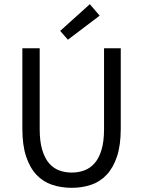

<svg xmlns="http://www.w3.org/2000/svg" viewBox="-20 -887 685 919"><path d="M323 12Q273 12 229.5 -2.5Q186 -17 154.5 -50.5Q123 -84 105 -138Q87 -192 87 -271V-656H170V-269Q170 -210 182 -170Q194 -130 214.5 -106Q235 -82 263 -71.5Q291 -61 323 -61Q356 -61 384 -71.5Q412 -82 433 -106Q454 -130 466 -170Q478 -210 478 -269V-656H558V-271Q558 -192 540 -138Q522 -84 490.5 -50.5Q459 -17 416 -2.5Q373 12 323 12ZM305 -697 268 -739 410 -867 457 -812Z"/></svg>

Font: Processing Sans Pro
Style: Regular
Weight: 400
Designer: Paul D. Hunt
Foundry: Adobe Systems Incorporated
Version: Version 2.020;PS 2.000;hotconv 1.0.86;makeotf.lib2.5.63406